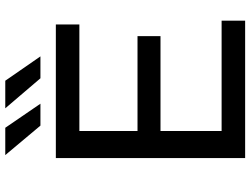

<svg xmlns="http://www.w3.org/2000/svg" viewBox="-128 -798 927 710"><g transform="rotate(-90 335.0 -443.5)"><path d="M205 -87H613V0H105V-700H599V-613H205V-398H556V-313H205ZM400 -757 289 -887H391L481 -757ZM225 -757 116 -887H217L306 -757Z"/></g></svg>

Font: Montserrat Z Med
Style: Regular
Weight: 500
Designer: Julieta Ulanovsky
Foundry: Julieta Ulanovsky
Version: Version 8.000